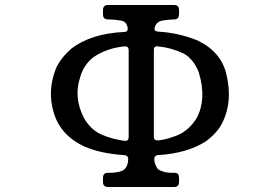

<svg xmlns="http://www.w3.org/2000/svg" viewBox="-20 -717 1040 770"><path d="M393 -676Q393 -697 413 -697H678Q698 -697 698 -677V-660Q698 -639 678 -639Q643 -638 621 -632Q603 -623 600 -604Q597 -591 616 -590Q699 -585 774 -554Q870 -507 889 -414Q913 -310 873 -227Q854 -187 807 -151Q731 -102 614 -95Q597 -94 599 -74Q601 -54 614 -38Q641 -22 678 -24Q698 -25 698 -5V12Q698 33 678 33H414Q393 33 393 13V-4Q393 -24 413 -24Q436 -23 461 -29Q491 -36 494 -75Q496 -93 478 -95Q385 -101 319 -129Q221 -175 195 -267Q169 -354 205 -444Q224 -485 266 -522Q346 -583 480 -589Q496 -590 491 -611Q485 -631 467 -634Q440 -639 414 -639Q393 -639 393 -659ZM614 -531Q597 -533 597 -518V-168Q597 -152 617 -154Q655 -159 697 -177Q740 -197 769 -244Q809 -319 778 -424Q774 -439 758 -464Q737 -493 715 -503Q666 -526 614 -531ZM480 -531Q411 -525 355 -488Q315 -456 302 -409Q274 -326 317 -243Q345 -195 390 -176Q431 -159 480 -152Q496 -151 496 -167V-516Q496 -532 480 -531Z"/></svg>

Font: cwTeXKai
Style: Medium
Weight: 500
Version: Version 1.17